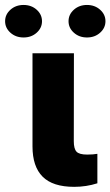

<svg xmlns="http://www.w3.org/2000/svg" viewBox="-78 -741 441 767"><path d="M217.3 -528.3 216.8 -176.8Q216.8 -147 227.5 -135.3Q238.3 -123.5 270 -123.5Q294.4 -123.5 311 -126.5V-8.8Q266.6 5.4 218.3 5.4Q132.8 5.4 92.3 -35.2Q51.8 -75.7 51.8 -156.2V-528.3ZM-57.6 -656.2Q-57.6 -683.1 -36.4 -702.1Q-15.1 -721.2 16.1 -721.2Q47.4 -721.2 68.6 -702.1Q89.8 -683.1 89.8 -656.2Q89.8 -629.4 68.6 -610.4Q47.4 -591.3 16.1 -591.3Q-15.1 -591.3 -36.4 -610.4Q-57.6 -629.4 -57.6 -656.2ZM195.8 -656.2Q195.8 -683.1 217 -702.1Q238.3 -721.2 269.5 -721.2Q300.8 -721.2 322 -702.1Q343.3 -683.1 343.3 -656.2Q343.3 -629.4 322 -610.4Q300.8 -591.3 269.5 -591.3Q238.3 -591.3 217 -610.4Q195.8 -629.4 195.8 -656.2Z"/></svg>

Font: Roboto Black
Style: Regular
Weight: 900
Designer: Google
Version: Version 2.134; 2016